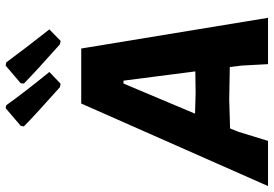

<svg xmlns="http://www.w3.org/2000/svg" viewBox="-184 -784 946 663"><g transform="rotate(-90 288.5 -453.0)"><path d="M478 -716 466 -719Q376 -799 331 -843L332 -854L393 -906L404 -904Q448 -844 518 -755ZM330 -716 318 -719Q228 -799 183 -843L185 -854L246 -906L256 -904Q301 -841 371 -755ZM452 -645 558 0H398L393 -92L388 -132L275 -134L176 -131L164 -101L133 0H-23L262 -645ZM331 -499 227 -252 299 -250 373 -251 341 -499Z"/></g></svg>

Font: Alegreya Sans SC ExtraBold
Style: Italic
Weight: 800
Italic angle: -7°
Designer: Juan Pablo del Peral
Foundry: Huerta Tipografica
Version: Version 2.007